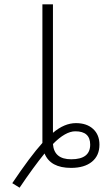

<svg xmlns="http://www.w3.org/2000/svg" viewBox="-20 -770 490 892"><path d="M177 -106V-115V-750H226V-153Q279 -198 333 -198Q383 -198 412.5 -171Q442 -144 442 -98Q442 -47 407 -18.5Q372 10 310 10Q214 10 187 -57Q135 7 71 102L37 81Q121 -44 177 -106ZM226 -101Q231 -30 311 -30Q399 -30 399 -98Q399 -160 330 -160Q284 -160 226 -101Z"/></svg>

Font: M PLUS 1p Light
Style: Regular
Weight: 300
Version: Version 1.061